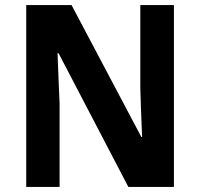

<svg xmlns="http://www.w3.org/2000/svg" viewBox="-20 -734 786 754"><path d="M663 0H484L210 -525H206Q208 -468 210 -421Q212 -374 214 -328V0H83V-714H261L535 -196H538Q536 -253 534 -297Q532 -341 531 -387V-714H663Z"/></svg>

Font: Noto Sans Gurmukhi UI SemiCondensed
Style: Bold
Weight: 700
Width: 4
Designer: Jelle Bosma - Monotype Design Team
Foundry: Monotype Imaging Inc.
Version: Version 2.004; ttfautohint (v1.8.4.7-5d5b)